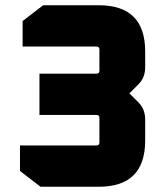

<svg xmlns="http://www.w3.org/2000/svg" viewBox="-20 -710 618 730"><path d="M56 -60V-157H347Q358 -157 358 -168V-262Q358 -273 347 -273H130V-430H347Q358 -430 358 -441V-522Q358 -533 347 -533H66V-630L144 -690H356Q532 -690 532 -514V-455Q532 -415 507 -390L472 -355L507 -320Q532 -295 532 -255V-176Q532 0 356 0H134Z"/></svg>

Font: Oxanium ExtraBold
Style: Regular
Weight: 800
Designer: Severin Meyer
Version: Version 2.000